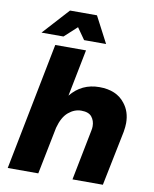

<svg xmlns="http://www.w3.org/2000/svg" viewBox="-101 -1026 883 1101"><g transform="rotate(10 341.0 -475.5)"><path d="M453 -798H325L278 -865L205 -798H77L216 -951H373ZM575 0H398L456 -294Q459 -307 459 -320Q459 -352 441 -374.5Q423 -397 380 -397Q340 -397 305.5 -368Q271 -339 254 -275L199 0H21L167 -742H346L292 -469Q356 -548 459 -548Q559 -548 608 -484Q645 -438 645 -371Q645 -350 640 -320Z"/></g></svg>

Font: Argentum Sans
Style: Bold Italic
Weight: 700
Italic angle: -11°
Designer: Julieta Ulanovsky (font), Cristiano Sobral (main changes and remaster)
Foundry: Julieta Ulanovsky (font), Cristiano Sobral (main changes and remaster)
Version: Version 2.007;June 15, 2022;FontCreator 14.0.0.2814 64-bit; 